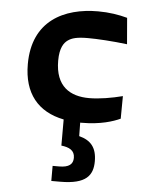

<svg xmlns="http://www.w3.org/2000/svg" viewBox="-58 -593 736 952"><g transform="rotate(5 310.0 -117.0)"><path d="M391.5 -545.5C223 -545.5 67 -471 67 -254.5C67 -109.5 138 -22.5 268 3.5V133.5C306.5 138 335 151 335 188.5C335 220 315.5 237.5 265.5 237.5H233.5V312.5H278C407.5 312.5 440 266.5 440 196.5C440 128 410 94 352 79L351 12H359C452.5 12 514.5 -9 549.5 -25L550.5 -137.5C498 -124 436 -113 384 -113C290 -113 215.5 -156 215.5 -285C215.5 -350 236 -375 253 -387.5C273 -402 299 -409 353 -409C398 -409 475.5 -404.5 548.5 -395.5L537.5 -526C495.5 -537.5 447 -545.5 391.5 -545.5Z"/></g></svg>

Font: Monaspace Argon
Style: Bold
Weight: 700
Designer: Riley Cran & the Lettermatic Team
Foundry: Lettermatic
Version: Version 1.000 (Monaspace Argon)